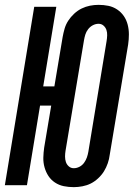

<svg xmlns="http://www.w3.org/2000/svg" viewBox="-32 -763 552 791"><path d="M272 8Q251 8 231 4Q211 0 194.5 -11Q178 -22 167.5 -38Q157 -54 151.5 -73.5Q146 -93 146.5 -113.5Q147 -134 150 -155L179 -328H133L79 0H-12L109 -735H200L146 -407H192L226 -610Q229 -627 234 -644.5Q239 -662 249 -677.5Q259 -693 273.5 -706.5Q288 -720 304.5 -728Q321 -736 338.5 -739.5Q356 -743 374 -743Q395 -743 414.5 -739Q434 -735 450.5 -724Q467 -713 478 -697Q489 -681 494 -661.5Q499 -642 499 -621.5Q499 -601 496 -580L420 -125Q418 -108 412 -90.5Q406 -73 396.5 -57.5Q387 -42 372.5 -28.5Q358 -15 342 -7Q326 1 307.5 4.5Q289 8 272 8ZM272 -70Q284 -70 295.5 -76Q307 -82 314.5 -92.5Q322 -103 326 -114.5Q330 -126 332 -138L407 -593Q409 -605 409.5 -617Q410 -629 406.5 -639.5Q403 -650 394.5 -657.5Q386 -665 374 -665Q362 -665 350.5 -659Q339 -653 331 -642.5Q323 -632 319.5 -620.5Q316 -609 314 -597L238 -142Q236 -130 236 -118Q236 -106 239.5 -95.5Q243 -85 251.5 -77.5Q260 -70 272 -70Z"/></svg>

Font: Iosevka Semibold Oblique
Style: Regular
Weight: 600
Italic angle: -9°
Monospace: yes
Designer: Belleve Invis
Foundry: Belleve Invis
Version: Version 32.5.0; ttfautohint (v1.8.4)